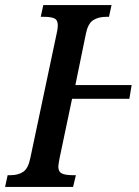

<svg xmlns="http://www.w3.org/2000/svg" viewBox="-38 -734 544 754"><path d="M-8 -46H3Q34 -46 53.5 -59.5Q73 -73 81 -113L184 -600Q189 -620 189 -634Q189 -655 176 -661.5Q163 -668 132 -668H122L132 -714H400L390 -668H380Q348 -668 327.5 -654.5Q307 -641 299 -600L258 -400H479L470 -346H245L196 -113Q191 -86 191 -80Q191 -60 204.5 -53Q218 -46 249 -46H260L249 0H-18Z"/></svg>

Font: Noto Serif CondSemiBold
Style: Italic
Weight: 600
Width: 3
Italic angle: -12°
Designer: Monotype Design Team
Foundry: Monotype Imaging Inc.
Version: Version 1.001